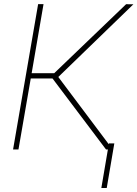

<svg xmlns="http://www.w3.org/2000/svg" viewBox="-20 -731 672 939"><path d="M236.8 -347.2H130.4L70.3 0H43.9L166.5 -710.9H192.9L134.8 -373H245.1L596.7 -710.4L632.3 -710L265.1 -354.5L531.2 0H498.5ZM502 188.5H475.6L512.7 -29.8H539.1Z"/></svg>

Font: Roboto Thin
Style: Italic
Weight: 250
Italic angle: -12°
Designer: Google
Version: Version 2.134; 2016